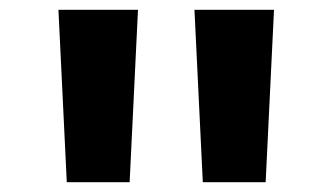

<svg xmlns="http://www.w3.org/2000/svg" viewBox="-20 -730 654 391"><path d="M393 -359H521L538 -710H376ZM116 -359H244L261 -710H99Z"/></svg>

Font: Intel One Mono
Style: Bold
Weight: 700
Monospace: yes
Designer: Fred Shallcrass
Foundry: Frere-Jones Type LLC
Version: Version 1.400;hotconv 1.1.0;makeotfexe 2.6.0;FJTRelease1.4